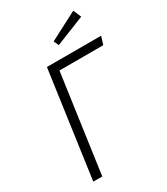

<svg xmlns="http://www.w3.org/2000/svg" viewBox="-214 -979 936 1074"><g transform="rotate(-30 253.5 -442.0)"><path d="M507 -685 491 -633H208L119 0H61L157 -685ZM442 -884 464 -833 276 -758 261 -790Z"/></g></svg>

Font: Fira Sans Condensed Light
Style: Italic
Weight: 300
Width: 3
Italic angle: -8°
Designer: Carrois Corporate & Edenspiekermann AG
Foundry: Carrois Corporate GbR & Edenspiekermann AG
Version: Version 4.203